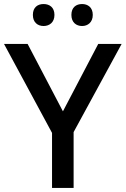

<svg xmlns="http://www.w3.org/2000/svg" viewBox="-20 -932 623 952"><path d="M143 -858C143 -821 167 -803 196 -803C225 -803 250 -821 250 -858C250 -896 225 -912 196 -912C167 -912 143 -896 143 -858ZM334 -858C334 -821 358 -803 387 -803C415 -803 440 -821 440 -858C440 -896 415 -912 387 -912C358 -912 334 -896 334 -858ZM292 -380 117 -714H0L238 -273V0H345V-277L583 -714H467Z"/></svg>

Font: Noto Sans Gunjala Gondi Medium
Style: Regular
Weight: 500
Designer: Ek Type
Foundry: Ek Type
Version: Version 1.004